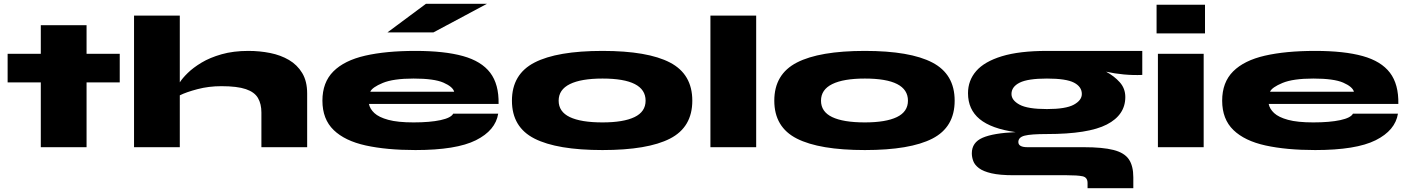

<svg xmlns="http://www.w3.org/2000/svg" viewBox="-20 -772 7389 1007"><path d="M20 -490H194V-640H434V-490H608V-340H434V0H194V-340H20Z M683 0V-690H923V-340Q936 -361 964.5 -389Q993 -417 1037 -443.5Q1081 -470 1142.5 -487.5Q1204 -505 1283 -505Q1342 -505 1397 -494Q1452 -483 1495.5 -457.5Q1539 -432 1565 -389Q1591 -346 1591 -282V0H1351V-182Q1351 -227 1333 -258Q1315 -289 1269.5 -304.5Q1224 -320 1141 -320Q1075 -320 1016 -304.5Q957 -289 923 -272V0Z M2357 -176H2593Q2579 -88 2476 -36.5Q2373 15 2159 15Q2008 15 1898.5 -9Q1789 -33 1730 -90Q1671 -147 1671 -244Q1671 -340 1728.5 -397.5Q1786 -455 1895 -480Q2004 -505 2159 -505Q2311 -505 2408 -478Q2505 -451 2551 -390.5Q2597 -330 2595 -227H1915Q1920 -201 1943.5 -179Q1967 -157 2016.5 -143.5Q2066 -130 2149 -130Q2235 -130 2290.5 -142Q2346 -154 2357 -176ZM2149 -360Q2043 -360 1987.5 -337Q1932 -314 1922 -291H2362Q2355 -317 2306 -338.5Q2257 -360 2149 -360ZM2012 -602 2214 -752H2534L2253 -602Z M3140 15Q2902 15 2783.5 -45Q2665 -105 2665 -244Q2665 -383 2783.5 -444Q2902 -505 3140 -505Q3377 -505 3494 -444Q3611 -383 3611 -244Q3611 -105 3494 -45Q3377 15 3140 15ZM3140 -130Q3250 -130 3308 -158Q3366 -186 3366 -244Q3366 -360 3140 -360Q3028 -360 2969 -331Q2910 -302 2910 -244Q2910 -186 2968.5 -158Q3027 -130 3140 -130Z M3706 -690H3946V0H3706Z M4516 15Q4278 15 4159.5 -45Q4041 -105 4041 -244Q4041 -383 4159.5 -444Q4278 -505 4516 -505Q4753 -505 4870 -444Q4987 -383 4987 -244Q4987 -105 4870 -45Q4753 15 4516 15ZM4516 -130Q4626 -130 4684 -158Q4742 -186 4742 -244Q4742 -360 4516 -360Q4404 -360 4345 -331Q4286 -302 4286 -244Q4286 -186 4344.5 -158Q4403 -130 4516 -130Z M5684 215V188Q5684 158 5657.5 152.5Q5631 147 5574 147H5295Q5224 147 5180.5 137Q5137 127 5114.5 110Q5092 93 5084.5 72.5Q5077 52 5077 32Q5077 -25 5133.5 -49.5Q5190 -74 5307 -79Q5179 -97 5118 -147.5Q5057 -198 5057 -283Q5057 -350 5100 -399.5Q5143 -449 5234.5 -477Q5326 -505 5471 -505H5971V-379Q5923 -377 5874.5 -381.5Q5826 -386 5781 -396Q5824 -373 5853 -340.5Q5882 -308 5882 -263Q5882 -169 5785 -119Q5688 -69 5471 -69Q5387 -69 5354 -60.5Q5321 -52 5321 -27Q5321 0 5369 0H5664Q5763 0 5820 14.5Q5877 29 5900.5 63.5Q5924 98 5924 158V215ZM5471 -200Q5570 -200 5612 -223Q5654 -246 5654 -279Q5654 -317 5613 -338.5Q5572 -360 5471 -360Q5371 -360 5328 -338.5Q5285 -317 5285 -279Q5285 -246 5327.5 -223Q5370 -200 5471 -200Z M6300 -747V-597H6046V-747ZM6053 -490H6293V0H6053Z M7076 -176H7312Q7298 -88 7195 -36.5Q7092 15 6878 15Q6727 15 6617.5 -9Q6508 -33 6449 -90Q6390 -147 6390 -244Q6390 -340 6447.5 -397.5Q6505 -455 6614 -480Q6723 -505 6878 -505Q7030 -505 7127 -478Q7224 -451 7270 -390.5Q7316 -330 7314 -227H6634Q6639 -201 6662.5 -179Q6686 -157 6735.5 -143.5Q6785 -130 6868 -130Q6954 -130 7009.5 -142Q7065 -154 7076 -176ZM6868 -360Q6762 -360 6706.5 -337Q6651 -314 6641 -291H7081Q7074 -317 7025 -338.5Q6976 -360 6868 -360Z"/></svg>

Font: Syne ExtraBold
Style: Regular
Weight: 800
Designer: Lucas Descroix
Foundry: Bonjour Monde
Version: Version 2.200; ttfautohint (v1.8.4)